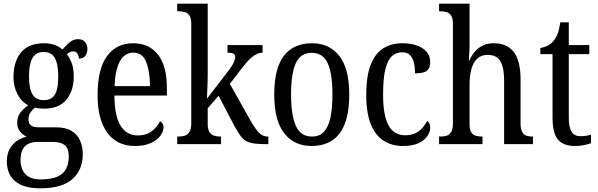

<svg xmlns="http://www.w3.org/2000/svg" viewBox="-20 -780 3237 1039"><path d="M198 239Q107 239 62 200.5Q17 162 17 93Q17 54 32 26.5Q47 -1 71.5 -17.5Q96 -34 124 -40Q106 -49 89.5 -67Q73 -85 73 -117Q73 -147 89.5 -169.5Q106 -192 133 -210Q96 -229 74.5 -270.5Q53 -312 53 -361Q53 -447 94 -496.5Q135 -546 219 -546Q251 -546 276.5 -536.5Q302 -527 318 -512Q327 -521 339 -534.5Q351 -548 367 -558Q383 -568 403 -568Q428 -568 440.5 -552.5Q453 -537 453 -516Q453 -495 442.5 -479Q432 -463 407 -463Q407 -478 399 -490Q391 -502 378 -502Q367 -502 358.5 -498Q350 -494 342 -487Q357 -467 368 -439Q379 -411 379 -365Q379 -290 339.5 -241Q300 -192 219 -192Q208 -192 193 -193.5Q178 -195 169 -198Q157 -188 145.5 -172.5Q134 -157 134 -134Q134 -111 147.5 -101Q161 -91 191 -91H283Q335 -91 367 -71.5Q399 -52 413.5 -19Q428 14 428 54Q428 139 372 189Q316 239 198 239ZM200 191Q259 191 292.5 175Q326 159 339 131Q352 103 352 69Q352 23 330.5 5.5Q309 -12 269 -12H182Q159 -12 138.5 -4Q118 4 104.5 25.5Q91 47 91 87Q91 116 102 139.5Q113 163 136.5 177Q160 191 200 191ZM217 -238Q245 -238 262.5 -251.5Q280 -265 287.5 -293Q295 -321 295 -365Q295 -411 287 -440.5Q279 -470 261.5 -484.5Q244 -499 216 -499Q188 -499 170.5 -484Q153 -469 145 -439.5Q137 -410 137 -364Q137 -300 156 -269Q175 -238 217 -238Z M710 10Q613 10 560.5 -62Q508 -134 508 -264Q508 -405 558.5 -475.5Q609 -546 701 -546Q786 -546 834.5 -485Q883 -424 883 -305V-263H599Q600 -152 632.5 -99.5Q665 -47 727 -47Q771 -47 801 -70Q831 -93 846 -124Q853 -120 859 -112Q865 -104 865 -90Q865 -70 848.5 -46.5Q832 -23 797.5 -6.5Q763 10 710 10ZM792 -314Q791 -395 771 -445Q751 -495 702 -495Q654 -495 628.5 -448Q603 -401 600 -314Z M939 0V-41H947Q965 -41 980.5 -46Q996 -51 1005.5 -66.5Q1015 -82 1015 -113V-651Q1015 -681 1005.5 -695.5Q996 -710 980.5 -714.5Q965 -719 947 -719H939V-760H1104V-375Q1104 -362 1103.5 -341Q1103 -320 1102 -298.5Q1101 -277 1100.5 -262Q1100 -247 1100 -246L1207 -385Q1226 -409 1235.5 -425Q1245 -441 1249 -452.5Q1253 -464 1253 -472Q1253 -485 1242.5 -490Q1232 -495 1211 -495V-536H1401V-495Q1386 -495 1371.5 -488.5Q1357 -482 1342.5 -470Q1328 -458 1313 -440.5Q1298 -423 1281 -401L1224 -326L1337 -125Q1360 -85 1380.5 -63Q1401 -41 1429 -41H1432V0H1420Q1381 0 1355.5 -3.5Q1330 -7 1312.5 -16.5Q1295 -26 1280 -47Q1265 -68 1247 -101L1163 -262L1104 -194V-108Q1104 -79 1114 -64.5Q1124 -50 1139.5 -45.5Q1155 -41 1172 -41H1176V0Z M1666 10Q1572 10 1518 -59Q1464 -128 1464 -269Q1464 -409 1516 -477.5Q1568 -546 1669 -546Q1762 -546 1816 -477.5Q1870 -409 1870 -269Q1870 -128 1818.5 -59Q1767 10 1666 10ZM1668 -41Q1709 -41 1733 -67Q1757 -93 1768 -143.5Q1779 -194 1779 -269Q1779 -381 1753.5 -437.5Q1728 -494 1667 -494Q1606 -494 1580.5 -437.5Q1555 -381 1555 -269Q1555 -157 1581 -99Q1607 -41 1668 -41Z M2160 10Q2102 10 2057 -18Q2012 -46 1987 -107Q1962 -168 1962 -265Q1962 -372 1987.5 -433.5Q2013 -495 2057 -520.5Q2101 -546 2155 -546Q2200 -546 2234 -534.5Q2268 -523 2288 -500.5Q2308 -478 2308 -444Q2308 -421 2299.5 -407.5Q2291 -394 2272.5 -388.5Q2254 -383 2226 -383Q2226 -414 2220 -440Q2214 -466 2199 -481.5Q2184 -497 2156 -497Q2125 -497 2101.5 -476.5Q2078 -456 2065.5 -406Q2053 -356 2053 -266Q2053 -195 2065.5 -146Q2078 -97 2105 -72.5Q2132 -48 2174 -48Q2204 -48 2226.5 -58.5Q2249 -69 2265.5 -87.5Q2282 -106 2292 -126Q2300 -120 2304 -111Q2308 -102 2308 -88Q2308 -67 2293 -44Q2278 -21 2245.5 -5.5Q2213 10 2160 10Z M2356 0V-41H2363Q2383 -41 2398 -46Q2413 -51 2422 -66.5Q2431 -82 2431 -113V-651Q2431 -681 2421.5 -695.5Q2412 -710 2396.5 -714.5Q2381 -719 2363 -719H2356V-760H2521V-534Q2521 -517 2520 -500Q2519 -483 2518 -470Q2517 -457 2517 -454H2521Q2532 -480 2550 -501Q2568 -522 2593 -534Q2618 -546 2652 -546Q2723 -546 2760 -499Q2797 -452 2797 -349V-113Q2797 -82 2805.5 -66.5Q2814 -51 2828 -46Q2842 -41 2861 -41H2864V0H2708V-346Q2708 -411 2688.5 -447Q2669 -483 2619 -483Q2585 -483 2563 -463Q2541 -443 2531 -406.5Q2521 -370 2521 -321V-108Q2521 -79 2530 -64.5Q2539 -50 2554.5 -45.5Q2570 -41 2588 -41H2591V0Z M3091 10Q3029 10 2999.5 -24.5Q2970 -59 2970 -145V-487H2904V-520Q2926 -524 2943.5 -532.5Q2961 -541 2974 -557Q2988 -573 2997 -595.5Q3006 -618 3012 -659H3058V-536H3169V-487H3058V-143Q3058 -90 3073.5 -66.5Q3089 -43 3119 -43Q3137 -43 3150.5 -45Q3164 -47 3178 -51V-5Q3165 0 3141.5 5Q3118 10 3091 10Z"/></svg>

Font: Noto Serif Condensed
Style: Regular
Weight: 400
Width: 3
Designer: Monotype Design Team
Foundry: Monotype Imaging Inc.
Version: Version 2.015